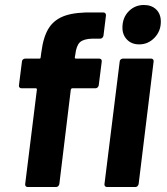

<svg xmlns="http://www.w3.org/2000/svg" viewBox="-20 -750 671 770"><path d="M388 -503 376 -408Q375 -403 371.5 -399.5Q368 -396 363 -396H270Q266 -396 264 -391L218 -12Q217 -7 213.5 -3.5Q210 0 205 0H91Q86 0 83 -3.5Q80 -7 81 -12L128 -391Q128 -396 123 -396H66Q61 -396 58 -399.5Q55 -403 56 -408L68 -503Q68 -508 72 -511.5Q76 -515 81 -515H138Q143 -515 143 -520L146 -542Q154 -604 176.5 -638.5Q199 -673 242 -687.5Q285 -702 358 -700H394Q405 -700 405 -688L395 -607Q394 -602 390.5 -598.5Q387 -595 382 -595H350Q315 -594 300.5 -580.5Q286 -567 282 -531L280 -520Q280 -515 284 -515H378Q383 -515 386 -511.5Q389 -508 388 -503ZM471 -639Q471 -679 496 -704.5Q521 -730 557 -730Q588 -730 606.5 -712Q625 -694 625 -663Q625 -625 599.5 -598.5Q574 -572 538 -572Q508 -572 489.5 -591Q471 -610 471 -639ZM473 -515H586Q591 -515 594 -511.5Q597 -508 596 -503L536 -12Q535 -7 531.5 -3.5Q528 0 523 0H409Q404 0 401 -3.5Q398 -7 399 -12L460 -503Q460 -508 464 -511.5Q468 -515 473 -515Z"/></svg>

Font: Barlow
Style: Bold Italic
Weight: 700
Italic angle: -7°
Designer: Jeremy Tribby
Foundry: Tribby Type
Version: Version 1.422